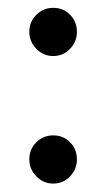

<svg xmlns="http://www.w3.org/2000/svg" viewBox="-20 -450 265 478"><path d="M112.5 7Q88 7 70.5 -11Q53 -29 53 -53Q53 -78.5 70.5 -95.8Q88 -113 112.5 -113Q137.5 -113 154.5 -95.8Q171.5 -78.5 171.5 -53Q171.5 -29 154.5 -11Q137.5 7 112.5 7ZM112.5 -310.5Q88 -310.5 70.5 -328.5Q53 -346.5 53 -370.5Q53 -396 70.5 -413.2Q88 -430.5 112.5 -430.5Q137.5 -430.5 154.5 -413.2Q171.5 -396 171.5 -370.5Q171.5 -346.5 154.5 -328.5Q137.5 -310.5 112.5 -310.5Z"/></svg>

Font: Fraunces 9pt Soft Light
Style: Regular
Weight: 300
Version: Version 1.000;[0bf87f6ff]